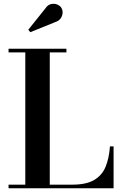

<svg xmlns="http://www.w3.org/2000/svg" viewBox="-20 -1012 660 1032"><path d="M26 0V-19.5H116V-730.5H26V-750H337V-730.5H247.5V-19.5H368.5Q443.5 -19.5 486 -44.5Q528.5 -69.5 547.5 -115.5Q566.5 -161.5 571 -225H590.5V0ZM143 -839 132 -852 224.5 -967.5Q237 -986 254.2 -990Q271.5 -994 286.8 -988Q302 -982 309.5 -970.5Q322 -951 313 -926.2Q304 -901.5 277.5 -893.5Z"/></svg>

Font: Bodoni Moda SemiBold
Style: Regular
Weight: 600
Designer: Owen Earl
Foundry: indestructible type
Version: Version 2.005; ttfautohint (v1.8.4.7-5d5b)